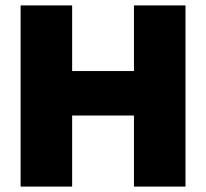

<svg xmlns="http://www.w3.org/2000/svg" viewBox="-20 -688 760 708"><path d="M474 0V-262H246V0H56V-668H246V-426H474V-668H664V0Z"/></svg>

Font: Celebes Black
Style: Regular
Weight: 900
Designer: Anugrah Pasau
Foundry: Lafontype
Version: Version 1.000; ttfautohint (v1.8.4)